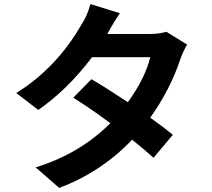

<svg xmlns="http://www.w3.org/2000/svg" viewBox="-20 -857 1040 943"><path d="M569 -792Q542 -754 507 -690H710Q762 -690 797 -701L899 -638Q879 -604 866 -567Q816 -417 718 -279Q792 -226 829 -195L734 -82Q697 -116 629 -171Q479 -13 271 66L155 -35Q371 -101 522 -252Q425 -324 340 -377L429 -468Q492 -432 608 -355Q693 -473 718 -576H432Q312 -417 168 -317L60 -400Q257 -523 378 -733Q409 -779 424 -837Z"/></svg>

Font: Swei Fan Sans CJK TC
Style: Bold
Weight: 700
Version: Version 2.130